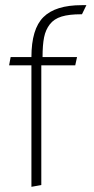

<svg xmlns="http://www.w3.org/2000/svg" viewBox="-20 -722 362 740"><path d="M313 -702.1H294.9Q193.8 -702.1 147.5 -656.2Q101.1 -610.4 101.1 -502H21L15.1 -470.2H101.1V-2L139.2 -8.8V-470.2H270L276.9 -502H144Q144 -548.8 149.9 -578.1Q155.8 -607.4 172.1 -628.4Q188.5 -649.4 217.3 -658.2Q246.1 -667 292 -667H295.9Z"/></svg>

Font: Comic Neue Angular Light
Style: Regular
Weight: 300
Designer: Craig Rozynski
Foundry: Craig Rozynski
Version: Version 2.003